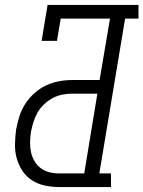

<svg xmlns="http://www.w3.org/2000/svg" viewBox="-20 -755 579 775"><path d="M219 0Q189 0 161 -6Q133 -12 109.5 -27Q86 -42 70.5 -65.5Q55 -89 47.5 -116Q40 -143 40.5 -172.5Q41 -202 45 -232Q50 -258 58 -284.5Q66 -311 81.5 -335Q97 -359 118.5 -378.5Q140 -398 165.5 -410Q191 -422 218 -427Q245 -432 272 -432H382L424 -680H225L210 -590H148L172 -735H539V-680H485L381 -55H428V0ZM219 -55H320L373 -377H272Q252 -377 231.5 -373Q211 -369 192.5 -359Q174 -349 158 -334Q142 -319 131.5 -300.5Q121 -282 115 -262.5Q109 -243 105 -223Q102 -203 101.5 -182Q101 -161 105 -141.5Q109 -122 119 -105Q129 -88 144 -76.5Q159 -65 178.5 -60Q198 -55 219 -55Z"/></svg>

Font: Iosevka Curly Slab LtObl
Style: Regular
Weight: 300
Italic angle: -9°
Monospace: yes
Designer: Belleve Invis
Foundry: Belleve Invis
Version: Version 11.0.0; ttfautohint (v1.8.3)